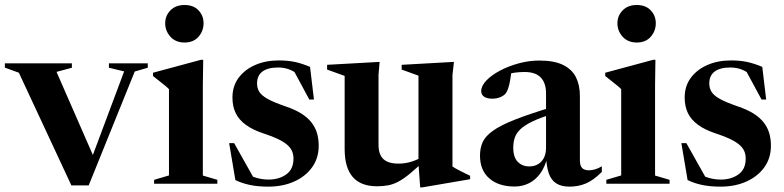

<svg xmlns="http://www.w3.org/2000/svg" viewBox="-32 -754 3216 788"><path d="M521 -460.5 332 7H261L45.5 -455.5L-12 -476.5V-494H263V-476L200 -459L362 -88.5L335.5 -81.5L477.5 -461L415 -476V-494H574.5V-476Z M725.5 -579.5Q689 -579.5 667.5 -603.2Q646 -627 646 -658.5Q646 -689.5 667.5 -711.5Q689 -733.5 725.5 -733.5Q762 -733.5 782.8 -711.5Q803.5 -689.5 803.5 -658.5Q803.5 -627 782.8 -603.2Q762 -579.5 725.5 -579.5ZM802 -508.5 800.5 -407.5V-33.5L860 -16V0H600.5V-16L661.5 -34V-388Q656 -394 646.2 -402Q636.5 -410 623.8 -420Q611 -430 596 -442V-455.5L792.5 -508.5Z M1111.5 -506Q1150 -506 1179.5 -499.5Q1209 -493 1240.5 -479.5L1256.5 -345.5H1237.5L1166 -478L1208 -434.5Q1182.5 -457.5 1159.8 -467.2Q1137 -477 1109.5 -477Q1067.5 -477 1045.2 -460.5Q1023 -444 1023 -411.5Q1023 -392.5 1032 -377.5Q1041 -362.5 1066.2 -348.2Q1091.5 -334 1141 -317Q1178 -304.5 1203.8 -288.5Q1229.5 -272.5 1245.5 -252.5Q1261.5 -232.5 1268.8 -208.5Q1276 -184.5 1276 -155.5Q1276 -105 1248.8 -67.2Q1221.5 -29.5 1175 -8.8Q1128.5 12 1069 12Q1026 12 993.2 5Q960.5 -2 934 -15L908.5 -166.5H929L1015.5 -12.5L978.5 -43Q993 -34 1008 -28.2Q1023 -22.5 1038.8 -19.8Q1054.5 -17 1070 -17Q1113 -17 1142.8 -38.2Q1172.5 -59.5 1172.5 -103Q1172.5 -120.5 1166.2 -134.5Q1160 -148.5 1145.8 -160.5Q1131.5 -172.5 1108 -183.8Q1084.5 -195 1050.5 -206Q1005 -221 976.8 -241.8Q948.5 -262.5 935.2 -290Q922 -317.5 922 -353.5Q922 -401 947.5 -435Q973 -469 1015.8 -487.5Q1058.5 -506 1111.5 -506Z M1521.5 -160.5Q1521.5 -133.5 1530.2 -116.2Q1539 -99 1557 -90.8Q1575 -82.5 1604 -82.5Q1633 -82.5 1659.8 -91.5Q1686.5 -100.5 1706.5 -113.5L1714.5 -99.5Q1678.5 -64.5 1652.2 -42.8Q1626 -21 1604.2 -9.2Q1582.5 2.5 1561.5 6.5Q1540.5 10.5 1515.5 10.5Q1448.5 10.5 1415.5 -27.8Q1382.5 -66 1382.5 -142.5V-442.5L1310.5 -468.5V-488L1526 -500L1521.5 -447ZM1692.5 15 1685.5 -81.5V-443.5L1616.5 -468.5V-488L1831 -500L1825 -446V-70.5Q1829.5 -67.5 1838.2 -62.5Q1847 -57.5 1857.8 -52Q1868.5 -46.5 1879 -41.5Q1889.5 -36.5 1897.5 -32.5V-18.5L1701.5 15Z M2235 -315 2237 -287Q2185.5 -271 2153.2 -255.5Q2121 -240 2104 -223.8Q2087 -207.5 2080.8 -189Q2074.5 -170.5 2074.5 -148Q2074.5 -108.5 2093 -89.8Q2111.5 -71 2140 -71Q2160.5 -71 2176 -80Q2191.5 -89 2200.2 -106Q2209 -123 2209 -147.5V-371.5Q2209 -413 2187.5 -435.8Q2166 -458.5 2121 -458.5Q2100 -458.5 2080 -455.8Q2060 -453 2046.5 -447.5L2068.5 -474.5Q2065.5 -447 2062 -426.5Q2058.5 -406 2054 -392.2Q2049.5 -378.5 2043.5 -370.5Q2035.5 -361 2020.8 -355Q2006 -349 1989 -349Q1966.5 -349 1954.8 -357.2Q1943 -365.5 1943 -380Q1943 -401.5 1964 -423.5Q1985 -445.5 2019.8 -464Q2054.5 -482.5 2096.8 -494Q2139 -505.5 2181.5 -505.5Q2242.5 -505.5 2279 -487.5Q2315.5 -469.5 2331.8 -437Q2348 -404.5 2348 -360V-94.5Q2348 -81 2352.2 -72Q2356.5 -63 2364.8 -59Q2373 -55 2384 -55Q2397 -55 2410.5 -59Q2424 -63 2438 -71.5V-48.5Q2403 -13.5 2372 -0.8Q2341 12 2305.5 12Q2271.5 12 2250.8 -1.5Q2230 -15 2220.5 -42.2Q2211 -69.5 2209.5 -109.5L2214 -107.5Q2205 -69.5 2185.8 -42.8Q2166.5 -16 2139.5 -2.2Q2112.5 11.5 2080 11.5Q2014.5 11.5 1976.2 -21.8Q1938 -55 1938 -115.5Q1938 -146.5 1949 -170.8Q1960 -195 1991 -217.2Q2022 -239.5 2080.8 -262.8Q2139.5 -286 2235 -315Z M2581.5 -579.5Q2545 -579.5 2523.5 -603.2Q2502 -627 2502 -658.5Q2502 -689.5 2523.5 -711.5Q2545 -733.5 2581.5 -733.5Q2618 -733.5 2638.8 -711.5Q2659.5 -689.5 2659.5 -658.5Q2659.5 -627 2638.8 -603.2Q2618 -579.5 2581.5 -579.5ZM2658 -508.5 2656.5 -407.5V-33.5L2716 -16V0H2456.5V-16L2517.5 -34V-388Q2512 -394 2502.2 -402Q2492.5 -410 2479.8 -420Q2467 -430 2452 -442V-455.5L2648.5 -508.5Z M2967.5 -506Q3006 -506 3035.5 -499.5Q3065 -493 3096.5 -479.5L3112.5 -345.5H3093.5L3022 -478L3064 -434.5Q3038.5 -457.5 3015.8 -467.2Q2993 -477 2965.5 -477Q2923.5 -477 2901.2 -460.5Q2879 -444 2879 -411.5Q2879 -392.5 2888 -377.5Q2897 -362.5 2922.2 -348.2Q2947.5 -334 2997 -317Q3034 -304.5 3059.8 -288.5Q3085.5 -272.5 3101.5 -252.5Q3117.5 -232.5 3124.8 -208.5Q3132 -184.5 3132 -155.5Q3132 -105 3104.8 -67.2Q3077.5 -29.5 3031 -8.8Q2984.5 12 2925 12Q2882 12 2849.2 5Q2816.5 -2 2790 -15L2764.5 -166.5H2785L2871.5 -12.5L2834.5 -43Q2849 -34 2864 -28.2Q2879 -22.5 2894.8 -19.8Q2910.5 -17 2926 -17Q2969 -17 2998.8 -38.2Q3028.5 -59.5 3028.5 -103Q3028.5 -120.5 3022.2 -134.5Q3016 -148.5 3001.8 -160.5Q2987.5 -172.5 2964 -183.8Q2940.5 -195 2906.5 -206Q2861 -221 2832.8 -241.8Q2804.5 -262.5 2791.2 -290Q2778 -317.5 2778 -353.5Q2778 -401 2803.5 -435Q2829 -469 2871.8 -487.5Q2914.5 -506 2967.5 -506Z"/></svg>

Font: Newsreader 60pt SemiBold
Style: Regular
Weight: 600
Designer: Hugues Gentile
Foundry: Production Type
Version: Version 1.003